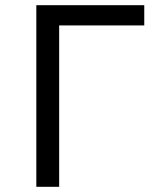

<svg xmlns="http://www.w3.org/2000/svg" viewBox="-20 -720 640 740"><path d="M120 0H208V-622H536V-700H120Z"/></svg>

Font: CommitMono
Style: 400Regular
Weight: 400
Monospace: yes
Designer: Eigil Nikolajsen
Foundry: Eigil Nikolajsen
Version: Version 1.143